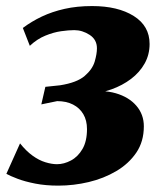

<svg xmlns="http://www.w3.org/2000/svg" viewBox="-34 -584 526 618"><path d="M154 13.5Q113 13.5 79.8 7Q46.5 0.5 22.8 -8.5Q-1 -17.5 -13.5 -24.5L30.5 -122.5Q50 -98 70.8 -83Q91.5 -68 112 -61.8Q132.5 -55.5 149.5 -55.5Q172 -55.5 194.5 -67.5Q217 -79.5 231.5 -104.5Q246 -129.5 246 -168.5Q246 -196.5 234.2 -216.5Q222.5 -236.5 201 -247.5Q179.5 -258.5 150 -258.5L99 -248L112 -304.5L159.5 -309.5Q213.5 -318 238.5 -339.5Q263.5 -361 270.8 -385.8Q278 -410.5 278 -428.5Q278 -456.5 254.5 -471.8Q231 -487 205 -487Q187 -487 162.5 -483.5Q138 -480 111.8 -469.2Q85.5 -458.5 62 -436.5L39.5 -494Q67.5 -515 100.8 -530.8Q134 -546.5 174 -555.5Q214 -564.5 262.5 -564.5Q345.5 -564.5 396.5 -532.5Q447.5 -500.5 447.5 -442.5Q447.5 -408 431.5 -379.5Q415.5 -351 387.8 -330Q360 -309 325 -296.5Q290 -284 253 -280.5L241.5 -287Q296.5 -296 338.8 -283.8Q381 -271.5 405 -243.5Q429 -215.5 429 -177.5Q429 -128.5 404.8 -92.8Q380.5 -57 340.2 -33.2Q300 -9.5 251.5 2Q203 13.5 154 13.5Z"/></svg>

Font: Merriweather 24pt Black
Style: Italic
Weight: 900
Italic angle: -7.8°
Designer: Eben Sorkin
Foundry: Eben Sorkin
Version: Version 2.101